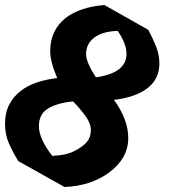

<svg xmlns="http://www.w3.org/2000/svg" viewBox="-47 -698 687 765"><path d="M181 -387Q153 -452 153 -494.5Q153 -537 169 -570Q185 -603 214 -626Q271 -670 369 -678L544 -579Q561 -547 574.5 -513.5Q588 -480 588 -445Q588 -350 475 -314Q442 -304 407 -300Q464 -222 464 -148Q464 -67 387 -10Q314 43 210 47L26 -56Q6 -88 -10.5 -124.5Q-27 -161 -27 -205Q-27 -249 -10 -281.5Q7 -314 36 -336Q87 -376 181 -387ZM457 -483Q457 -524 422 -575Q362 -573 329 -548.5Q296 -524 296 -482Q296 -450 335 -390Q457 -407 457 -483ZM161 -77Q217 -79 251 -97Q285 -115 300 -133.5Q315 -152 315 -179Q315 -206 294.5 -234.5Q274 -263 244 -294Q182 -288 145 -266Q108 -244 108 -195Q108 -146 161 -77Z"/></svg>

Font: Vampiro One
Style: Regular
Weight: 400
Designer: Riccardo De Franceschi
Foundry: Sorkin Type Co.
Version: Version 1.002